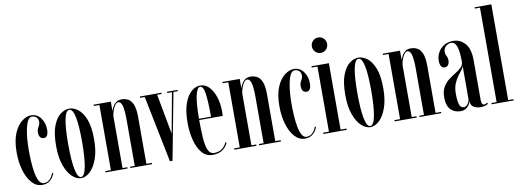

<svg xmlns="http://www.w3.org/2000/svg" viewBox="-60 -1100 3955 1462"><g transform="rotate(-10 1917.5 -369.5)"><path d="M170 10.5Q125 10.5 91.2 -26.8Q57.5 -64 38.8 -126.5Q20 -189 20 -265.5Q20 -356.5 44.5 -414Q69 -471.5 105.2 -499Q141.5 -526.5 176.5 -526.5Q223 -526.5 251 -488.8Q279 -451 279 -399Q279 -339 243 -339Q225.5 -339 215.8 -352Q206 -365 206 -387Q206 -411.5 217.8 -430.2Q229.5 -449 229.5 -464Q229.5 -490.5 216 -503Q202.5 -515.5 181.5 -515.5Q162 -515.5 149 -491.8Q136 -468 128.2 -430.2Q120.5 -392.5 117.2 -349.5Q114 -306.5 114 -269Q114 -228 116.5 -181.5Q119 -135 126.2 -94Q133.5 -53 147.5 -27Q161.5 -1 184 -1Q215 -1 234.2 -23.5Q253.5 -46 258 -66.5L267 -62.5Q257 -32.5 233 -11Q209 10.5 170 10.5Z M471 11Q436 11 402.2 -20.2Q368.5 -51.5 346.5 -112.8Q324.5 -174 324.5 -263.5Q324.5 -361.5 347.2 -419Q370 -476.5 403.8 -501.5Q437.5 -526.5 471 -526.5Q504.5 -526.5 538.5 -501.5Q572.5 -476.5 595.5 -419Q618.5 -361.5 618.5 -263.5Q618.5 -174 596.2 -112.8Q574 -51.5 540.2 -20.2Q506.5 11 471 11ZM471 2Q498 2 511.5 -67.2Q525 -136.5 525 -263.5Q525 -388 511.5 -452.8Q498 -517.5 471 -517.5Q444.5 -517.5 431 -452.8Q417.5 -388 417.5 -263.5Q417.5 -136.5 431 -67.2Q444.5 2 471 2Z M660 0V-10H703.5V-513.5H660V-523.5H793.5V-450.5Q798.5 -467 808.2 -484.8Q818 -502.5 834.5 -514.5Q851 -526.5 877 -526.5Q903 -526.5 926 -515Q949 -503.5 963.5 -470Q978 -436.5 978 -371.5V-10H1020V0H852V-10H888V-363Q888 -438 878.8 -473.5Q869.5 -509 848 -509Q834 -509 822 -491.2Q810 -473.5 802.2 -450Q794.5 -426.5 793.5 -408.5V-10H830.5V0Z M1158 1.5 1054 -513.5H1018V-523.5H1185V-513.5H1150L1207.5 -203.5L1264.5 -513.5H1228.5V-523.5H1309.5V-513.5H1276L1178 1.5Z M1487.5 10.5Q1437.5 10.5 1405 -28.2Q1372.5 -67 1356.8 -129.5Q1341 -192 1341 -263Q1341 -354.5 1362.2 -412.8Q1383.5 -471 1416.2 -498.8Q1449 -526.5 1483 -526.5Q1523.5 -526.5 1553 -495.8Q1582.5 -465 1598.8 -414Q1615 -363 1615 -302.5Q1615 -284 1614 -268.5H1432V-268Q1432 -195 1435.8 -134.5Q1439.5 -74 1454 -38Q1468.5 -2 1501 -2Q1541.5 -2 1565.8 -22.5Q1590 -43 1598.5 -68L1606.5 -62.5Q1595.5 -33 1566.2 -11.2Q1537 10.5 1487.5 10.5ZM1483 -517Q1459.5 -517 1446 -458.2Q1432.5 -399.5 1432 -278.5H1525Q1525 -391.5 1516.5 -454.2Q1508 -517 1483 -517Z M1656.5 0V-10H1700V-513.5H1656.5V-523.5H1790V-450.5Q1795 -467 1804.8 -484.8Q1814.5 -502.5 1831 -514.5Q1847.5 -526.5 1873.5 -526.5Q1899.5 -526.5 1922.5 -515Q1945.5 -503.5 1960 -470Q1974.5 -436.5 1974.5 -371.5V-10H2016.5V0H1848.5V-10H1884.5V-363Q1884.5 -438 1875.2 -473.5Q1866 -509 1844.5 -509Q1830.5 -509 1818.5 -491.2Q1806.5 -473.5 1798.8 -450Q1791 -426.5 1790 -408.5V-10H1827V0Z M2201.5 10.5Q2156.5 10.5 2122.8 -26.8Q2089 -64 2070.2 -126.5Q2051.5 -189 2051.5 -265.5Q2051.5 -356.5 2076 -414Q2100.5 -471.5 2136.8 -499Q2173 -526.5 2208 -526.5Q2254.5 -526.5 2282.5 -488.8Q2310.5 -451 2310.5 -399Q2310.5 -339 2274.5 -339Q2257 -339 2247.2 -352Q2237.5 -365 2237.5 -387Q2237.5 -411.5 2249.2 -430.2Q2261 -449 2261 -464Q2261 -490.5 2247.5 -503Q2234 -515.5 2213 -515.5Q2193.5 -515.5 2180.5 -491.8Q2167.5 -468 2159.8 -430.2Q2152 -392.5 2148.8 -349.5Q2145.5 -306.5 2145.5 -269Q2145.5 -228 2148 -181.5Q2150.5 -135 2157.8 -94Q2165 -53 2179 -27Q2193 -1 2215.5 -1Q2246.5 -1 2265.8 -23.5Q2285 -46 2289.5 -66.5L2298.5 -62.5Q2288.5 -32.5 2264.5 -11Q2240.5 10.5 2201.5 10.5Z M2434 -611.5Q2408.5 -611.5 2391.2 -629Q2374 -646.5 2374 -671.5Q2374 -696 2391.2 -713.2Q2408.5 -730.5 2434 -730.5Q2458 -730.5 2475 -713.2Q2492 -696 2492 -671.5Q2492 -646.5 2475 -629Q2458 -611.5 2434 -611.5ZM2345 0V-10H2389.5V-513.5H2345V-523.5H2479.5V-10H2525V0Z M2707 11Q2672 11 2638.2 -20.2Q2604.5 -51.5 2582.5 -112.8Q2560.5 -174 2560.5 -263.5Q2560.5 -361.5 2583.2 -419Q2606 -476.5 2639.8 -501.5Q2673.5 -526.5 2707 -526.5Q2740.5 -526.5 2774.5 -501.5Q2808.5 -476.5 2831.5 -419Q2854.5 -361.5 2854.5 -263.5Q2854.5 -174 2832.2 -112.8Q2810 -51.5 2776.2 -20.2Q2742.5 11 2707 11ZM2707 2Q2734 2 2747.5 -67.2Q2761 -136.5 2761 -263.5Q2761 -388 2747.5 -452.8Q2734 -517.5 2707 -517.5Q2680.5 -517.5 2667 -452.8Q2653.5 -388 2653.5 -263.5Q2653.5 -136.5 2667 -67.2Q2680.5 2 2707 2Z M2896 0V-10H2939.5V-513.5H2896V-523.5H3029.5V-450.5Q3034.5 -467 3044.2 -484.8Q3054 -502.5 3070.5 -514.5Q3087 -526.5 3113 -526.5Q3139 -526.5 3162 -515Q3185 -503.5 3199.5 -470Q3214 -436.5 3214 -371.5V-10H3256V0H3088V-10H3124V-363Q3124 -438 3114.8 -473.5Q3105.5 -509 3084 -509Q3070 -509 3058 -491.2Q3046 -473.5 3038.2 -450Q3030.5 -426.5 3029.5 -408.5V-10H3066.5V0Z M3403.5 10.5Q3359.5 10.5 3329.2 -19Q3299 -48.5 3299 -113Q3298.5 -161.5 3316.8 -192.8Q3335 -224 3361.8 -244.8Q3388.5 -265.5 3415.5 -281.8Q3442.5 -298 3460.8 -316Q3479 -334 3479 -360.5Q3479 -398.5 3474.8 -433.8Q3470.5 -469 3458.2 -491.8Q3446 -514.5 3422.5 -514.5Q3399.5 -514.5 3381.2 -497.5Q3363 -480.5 3363 -455Q3363 -436 3371.5 -422Q3380 -408 3380 -387Q3380 -366 3370.8 -352.5Q3361.5 -339 3343 -339Q3325 -339 3315.8 -354.2Q3306.5 -369.5 3306.5 -396Q3306.5 -431.5 3323.5 -461.2Q3340.5 -491 3370.2 -508.8Q3400 -526.5 3439 -526.5Q3492.5 -526.5 3530.8 -485.5Q3569 -444.5 3569 -353V-47.5Q3569 -8.5 3590 -8.5Q3596 -8.5 3603 -11.8Q3610 -15 3613.5 -18.5L3619 -9.5Q3614 -4 3598.5 1.5Q3583 7 3560 7Q3531 7 3507.5 -6.5Q3484 -20 3483.5 -53Q3481 -40.5 3472 -25.8Q3463 -11 3446.2 -0.2Q3429.5 10.5 3403.5 10.5ZM3434 -15Q3452 -15 3465.5 -34Q3479 -53 3479 -71V-328.5Q3477.5 -314 3464 -297Q3450.5 -280 3433.5 -257Q3416.5 -234 3403.8 -202.5Q3391 -171 3391 -127.5Q3391 -75 3399.8 -45Q3408.5 -15 3434 -15Z M3646 0V-10H3686V-740H3646V-750H3775.5V-10H3815.5V0Z"/></g></svg>

Font: Imbue 100pt Medium
Style: Regular
Weight: 500
Designer: Tyler Finck
Foundry: Etcetera Type Company
Version: Version 1.102; ttfautohint (v1.8.3)